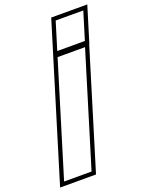

<svg xmlns="http://www.w3.org/2000/svg" viewBox="-211 -942 857 1117"><g transform="rotate(-20 217.5 -383.5)"><path d="M302.4 -662H217.4L269.4 -832H354.4H355.4H440.4L388.4 -662H303.4ZM181 -543 207 -628H377L351 -543L191.1 -20L165.1 65H-4.9L21.1 -20ZM183.6 -637H406.9L474.2 -857H250.9ZM188.5 -653 -38.7 90H183.6L410.8 -653Z"/></g></svg>

Font: Nordica Plus
Style: NordicaClassicBkOblOl
Weight: 900
Version: Version 1.01